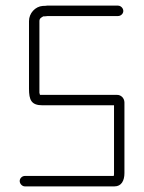

<svg xmlns="http://www.w3.org/2000/svg" viewBox="-20 -661 512 682"><path d="M68 1H387C411 1 422 -19 422 -46V-297C422 -312 410 -325 394 -324H122C121 -327 121 -329 120 -331V-586C120 -596 127 -599 134 -603C139 -603 144 -603 149 -604H399C409 -604 418 -612 418 -622C418 -632 409 -641 399 -641H147C142 -640 137 -640 132 -640C105 -638 83 -614 83 -586V-346C83 -306 91 -287 131 -287H385V-46C385 -42 385 -39 384 -36H68C59 -36 50 -28 50 -18C50 -8 59 1 68 1Z"/></svg>

Font: Electronic
Style: SeLt
Weight: 300
Version: Version 1.011